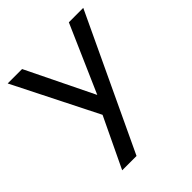

<svg xmlns="http://www.w3.org/2000/svg" viewBox="-210 -646 1041 1041"><g transform="rotate(-45 310.0 -126.0)"><path d="M125.5 260H235.5L599 -512H488.5L319 -124.5L130 -512H19.5L263 -28Z"/></g></svg>

Font: Spartan Medium
Style: Regular
Weight: 500
Designer: Matt Bailey, Mirko Velimirovic
Foundry: Matt Bailey
Version: Version 1.003; ttfautohint (v1.8.3)